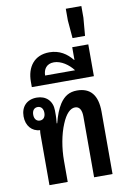

<svg xmlns="http://www.w3.org/2000/svg" viewBox="-106 -1056 739 1118"><g transform="rotate(-10 264.0 -497.5)"><path d="M93 0H201V-125C201 -200 215 -279 240 -338C263 -394 290 -420 318 -420C344 -420 357 -398 357 -359V0H466V-369C466 -467 425 -515 346 -515C301 -515 270 -496 244 -457C226 -429 212 -394 200 -347H197C199 -374 200 -382 200 -392V-423C200 -479 163 -515 108 -515C50 -515 14 -478 14 -420C14 -365 47 -327 95 -325C93 -314 93 -304 93 -292ZM104 -380C84 -380 71 -395 71 -420C71 -444 83 -460 104 -460C124 -460 137 -445 137 -420C137 -395 124 -380 104 -380Z M91 -580H458V-768H363V-693H361C329 -733 286 -762 226 -762C137 -762 91 -699 91 -612ZM179 -633C179 -670 199 -700 242 -700C285 -700 329 -669 356 -633Z M374 -820H448L457 -926V-995H365V-926Z"/></g></svg>

Font: Noto Sans Thai Looped UI Narrow Medium
Style: Regular
Weight: 500
Width: 4
Designer: Cadson Demak Team
Foundry: Cadson Demak Co., Ltd.
Version: Version 1.000